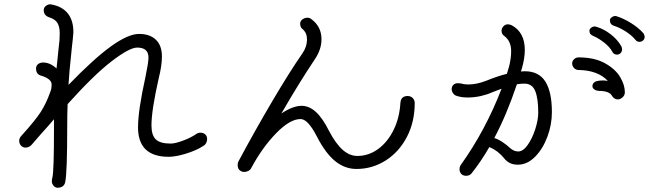

<svg xmlns="http://www.w3.org/2000/svg" viewBox="-20 -823 3042 900"><path d="M951 -171Q951 -162 946.5 -153Q942 -144 933 -139Q901 -118 852.5 -103Q804 -88 771 -88Q627 -88 627 -226Q627 -305 662 -463Q676 -531 676 -553Q676 -600 623 -600Q587 -600 503.5 -536Q420 -472 297 -335Q295 -295 295 -221Q295 -17 286 29Q281 57 249 57Q239 57 231 47.5Q223 38 223 27Q223 18 226 7Q233 -27 233 -214V-264L209 -236Q184 -209 127 -143Q115 -131 98 -131Q86 -132 78 -141Q70 -150 70 -163Q70 -176 79 -185Q145 -258 170.5 -297.5Q196 -337 215 -390Q222 -406 222 -427Q222 -453 174 -468Q149 -474 149 -502Q149 -515 158.5 -522.5Q168 -530 182 -530Q215 -530 245 -502Q251 -564 255 -599Q260 -633 260 -667Q260 -699 248.5 -716.5Q237 -734 210 -742Q185 -751 185 -775Q185 -787 194 -794.5Q203 -802 215 -803Q219 -803 221 -802Q271 -793 297.5 -760.5Q324 -728 324 -672Q323 -658 321 -637.5Q319 -617 317 -602Q304 -481 301 -425Q420 -548 500.5 -606Q581 -664 632 -664Q682 -664 710.5 -637Q739 -610 739 -558Q739 -515 724 -456Q690 -306 690 -235Q690 -189 710.5 -169.5Q731 -150 780 -150Q801 -150 838.5 -164Q876 -178 900 -195Q908 -201 920 -201Q933 -201 942 -193Q951 -185 951 -171Z M1924 -340Q1924 -251 1887 -180.5Q1850 -110 1787.5 -70.5Q1725 -31 1651 -31Q1597 -31 1552 -67Q1507 -103 1467 -180Q1424 -265 1389 -265Q1339 -265 1274 -198Q1209 -131 1158 -36Q1154 -27 1144.5 -22Q1135 -17 1125 -17Q1116 -17 1109 -21Q1094 -29 1094 -49Q1094 -60 1098 -67Q1178 -216 1258 -351.5Q1338 -487 1397 -572Q1419 -603 1419 -639Q1419 -669 1398 -687Q1387 -695 1387 -712Q1387 -724 1397.5 -732Q1408 -740 1421 -740Q1432 -740 1440 -733Q1487 -698 1487 -639Q1487 -592 1457 -547Q1382 -435 1299 -291Q1353 -327 1394 -327Q1429 -327 1460.5 -298.5Q1492 -270 1522 -210Q1554 -149 1586.5 -120.5Q1619 -92 1655 -92Q1708 -92 1752.5 -124.5Q1797 -157 1825 -214Q1853 -271 1857 -342Q1860 -373 1891 -373Q1905 -373 1914.5 -363.5Q1924 -354 1924 -340Z M2567 -297Q2567 -238 2545.5 -181Q2524 -124 2487.5 -87.5Q2451 -51 2407 -51Q2367 -51 2344 -80Q2314 -117 2277 -132L2274 -134Q2234 -65 2191 -11Q2182 1 2165 1Q2150 1 2142 -8Q2134 -17 2134 -30Q2134 -41 2140 -50Q2256 -212 2331 -407L2286 -390Q2265 -380 2234.5 -373Q2204 -366 2172 -366Q2138 -366 2114 -376Q2107 -380 2102 -388.5Q2097 -397 2097 -406Q2098 -419 2106 -426Q2114 -433 2126 -433Q2134 -433 2139 -432Q2156 -427 2174 -427Q2214 -427 2258 -444Q2312 -466 2356 -477L2366 -510Q2376 -549 2376 -583Q2376 -631 2343 -655Q2331 -663 2331 -680Q2332 -692 2340.5 -700.5Q2349 -709 2361 -709Q2368 -709 2378 -705Q2440 -672 2440 -589Q2440 -549 2426 -501Q2425 -498 2424 -495Q2423 -492 2422 -488Q2428 -489 2440 -489Q2506 -489 2536.5 -440.5Q2567 -392 2567 -297ZM2909 -391Q2909 -376 2898 -366.5Q2887 -357 2876 -357Q2860 -357 2849 -373Q2838 -397 2785 -397Q2774 -398 2765.5 -404Q2757 -410 2757 -419Q2757 -428 2763 -434.5Q2769 -441 2778 -443Q2792 -446 2809 -446Q2815 -446 2829 -444Q2782 -494 2690 -495Q2678 -496 2670 -505Q2662 -514 2662 -526Q2662 -537 2671 -545.5Q2680 -554 2692 -554Q2766 -554 2815 -527Q2864 -500 2886.5 -462.5Q2909 -425 2909 -391ZM2503 -295Q2503 -361 2489 -396Q2475 -431 2438 -431Q2421 -431 2403 -428Q2355 -285 2297 -176Q2315 -171 2337 -156Q2359 -141 2371 -129Q2389 -113 2409 -113Q2432 -113 2453.5 -143.5Q2475 -174 2489 -217.5Q2503 -261 2503 -295ZM2959 -636Q2941 -658 2911.5 -676.5Q2882 -695 2858 -702Q2839 -708 2839 -728Q2839 -735 2846 -741Q2853 -747 2862 -748Q2868 -748 2870 -747Q2902 -737 2937 -715.5Q2972 -694 2996 -667Q3000 -662 3002 -651Q3002 -640 2994.5 -633.5Q2987 -627 2978 -627Q2965 -627 2959 -636ZM2850 -581Q2838 -603 2812.5 -623Q2787 -643 2762 -654Q2752 -658 2747.5 -663.5Q2743 -669 2743 -679Q2743 -687 2751 -693Q2759 -699 2768 -699Q2771 -699 2780 -696Q2812 -686 2843 -662Q2874 -638 2892 -607Q2896 -599 2896 -592Q2896 -581 2889 -574Q2882 -567 2872 -567Q2865 -567 2859 -570.5Q2853 -574 2850 -581Z"/></svg>

Font: Tsukimi Rounded
Style: Regular
Weight: 400
Designer: Takashi Funayama
Foundry: Takashi Funayama
Version: Version 1.032; ttfautohint (v1.8.3)